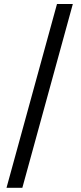

<svg xmlns="http://www.w3.org/2000/svg" viewBox="-20 -751 395 936"><path d="M11.7 164.6 257.8 -731.4H335L88.9 164.6Z"/></svg>

Font: Akatab
Style: Bold
Weight: 700
Designer: SIL Global
Foundry: SIL Global
Version: Version 4.100